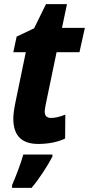

<svg xmlns="http://www.w3.org/2000/svg" viewBox="-20 -682 428 923"><path d="M164 10C211 10 259 1 293 -16L294 -131C268 -120 243 -115 226 -115C206 -115 195 -124 195 -146C195 -155 198 -168 200 -181L252 -431H362L388 -548H278L302 -662H201L144 -546L60 -506L44 -431H104L54 -189C48 -159 44 -133 44 -112C44 -31 83 10 164 10ZM38 221H132C169 177 207 118 232 71V61H92C80 105 55 169 38 208Z"/></svg>

Font: Noto Sans Display SemiCondensed Extra
Style: Italic
Weight: 800
Width: 4
Italic angle: -12°
Designer: Monotype Design Team
Foundry: Monotype Imaging Inc.
Version: Version 1.900